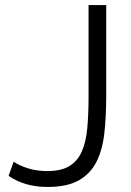

<svg xmlns="http://www.w3.org/2000/svg" viewBox="-20 -730 521 761"><path d="M34 -89Q56 -74 90.5 -63Q125 -52 168 -52Q222 -52 254.5 -71.5Q287 -91 304 -129Q321 -167 326 -222.5Q331 -278 331 -349V-710H401V-349Q401 -268 393.5 -201.5Q386 -135 362 -88Q338 -41 292 -15Q246 11 168 11Q78 11 14 -33Z"/></svg>

Font: PTCRaleway
Style: Regular
Weight: 400
Designer: Matt McInerney, Pablo Impallari, Rodrigo Fuenzalida
Foundry: Matt McInerney, Pablo Impallari, Rodrigo Fuenzalida
Version: Version 3.000g; ttfautohint (v1.5) -l 8 -r 28 -G 28 -x 14 -D